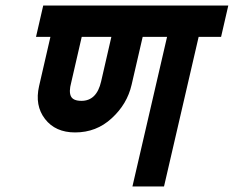

<svg xmlns="http://www.w3.org/2000/svg" viewBox="-20 -653 844 693"><path d="M251 -175Q180 -175 142.5 -223.5Q105 -272 121 -342L162 -520H110L136 -633H804L778 -520H697L572 20H458L583 -520H495L455 -347Q439 -277 383 -226Q328 -175 251 -175ZM237 -355Q228 -322 236 -305.5Q244 -289 274 -289Q329 -289 345 -359L382 -520H275Z"/></svg>

Font: Miedinger
Style: Bold-Italic
Weight: 700
Italic angle: -13°
Version: Version 001.000